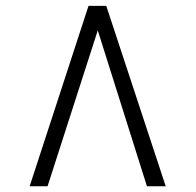

<svg xmlns="http://www.w3.org/2000/svg" viewBox="-20 -768 666 654"><path d="M342 -748 544.5 -133.5H480.5L313 -664.5L142 -133.5H81L281.5 -748Z"/></svg>

Font: Merriweather 96pt
Style: Regular
Weight: 400
Version: Version 2.100